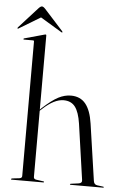

<svg xmlns="http://www.w3.org/2000/svg" viewBox="-71 -908 611 949"><g transform="rotate(5 234.0 -433.0)"><path d="M132 -725V-357L140 -365Q186.5 -407.5 217.5 -423.5Q248.5 -439.5 279.5 -439.5Q326 -439.5 352.2 -407.5Q378.5 -375.5 388 -310L429 -29Q431.5 -11 447.5 -9L477 -5Q480.5 -4.5 480.5 -2.5Q480.5 0 477 0H316.5Q312.5 0 312.5 -2.5Q312.5 -5 317.5 -5.5L355 -10.5Q373 -13 370.5 -29L331 -305Q322.5 -361.5 302.8 -387.5Q283 -413.5 245.5 -413.5Q199 -413.5 143 -361.5L132 -351.5V-23Q132 -12.5 144 -10.5L179.5 -5.5Q184 -5.5 184 -2.5Q184 0 180.5 0H23Q20 0 20 -2.5Q20 -5 27 -6.5L62 -10.5Q74 -12.5 74 -22.5V-690Q74 -695 69 -695H23.5Q21 -695 21 -697.5Q21 -700 24 -701L121.5 -728Q125.5 -729.5 128 -729.5Q132 -729.5 132 -725ZM209.5 -746.5Q207.5 -745 203 -748.5L98.5 -811.5L-6 -748.5Q-10.5 -745 -12.5 -746.5Q-14.5 -749 -11 -753L81.5 -855Q91.5 -866 98.5 -866Q105.5 -866 115.5 -855L208 -753Q211.5 -748.5 209.5 -746.5Z"/></g></svg>

Font: Fraunces 144pt S000 Light
Style: Regular
Weight: 300
Version: Version 1.000; ttfautohint (v1.8.3)